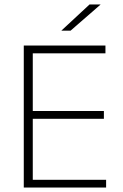

<svg xmlns="http://www.w3.org/2000/svg" viewBox="-20 -844 552 864"><path d="M87 0V-639H127.5V0ZM99.5 0V-35H457.5V0ZM109.5 -309.5V-344.5H447.5V-309.5ZM98.5 -604V-639H454.5V-604ZM383 -824H432V-823L297.5 -706H256.5V-706.5Z"/></svg>

Font: Anek Latin ExtraLight
Style: Regular
Weight: 250
Designer: Yesha Goshar
Foundry: Ek Type
Version: Version 1.003